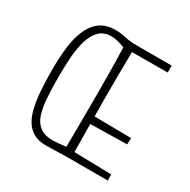

<svg xmlns="http://www.w3.org/2000/svg" viewBox="-159 -858 1002 1012"><g transform="rotate(30 341.5 -352.5)"><path d="M247 3Q201 3 170.5 -15Q140 -33 121.5 -65Q103 -97 93.5 -142Q84 -187 80.5 -242Q77 -297 77 -359Q77 -432 84.5 -495.5Q92 -559 112.5 -606.5Q133 -654 169.5 -681Q206 -708 264 -708Q288 -708 307 -704Q326 -700 347 -696.5Q368 -693 399 -693H612V-651L395 -650Q395 -630 394.5 -594.5Q394 -559 393.5 -516Q393 -473 393 -433Q393 -393 393 -364L394 -258L618 -255L616 -216L394 -212L396 -42L623 -37V0H383Q361 0 342.5 0.5Q324 1 302 2Q280 3 247 3ZM265 -38Q282 -38 302.5 -40.5Q323 -43 345 -45Q346 -79 346 -131Q346 -183 346.5 -244Q347 -305 347 -365Q347 -423 346.5 -477Q346 -531 345 -575.5Q344 -620 343 -649Q321 -658 300 -663Q279 -668 260 -668Q215 -668 188 -641Q161 -614 147 -567.5Q133 -521 129 -464Q125 -407 125 -348Q125 -279 128.5 -222.5Q132 -166 144.5 -124.5Q157 -83 186 -60.5Q215 -38 265 -38Z"/></g></svg>

Font: Truculenta ExtraLight
Style: Regular
Weight: 250
Version: Version 1.002